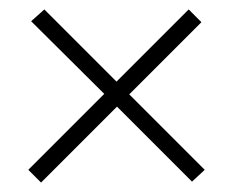

<svg xmlns="http://www.w3.org/2000/svg" viewBox="-20 -486 493 407"><path d="M67 -99 40 -126 201 -287 46 -441 74 -466 227 -313 380 -466 407 -439 254 -286 414 -126 387 -101 228 -260Z"/></svg>

Font: Readex Pro Light
Style: Regular
Weight: 300
Designer: Bonnie Shaver-Troup, Thomas Jockin
Foundry: Lexend
Version: Version 1.200; ttfautohint (v1.8.3)